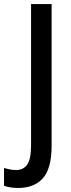

<svg xmlns="http://www.w3.org/2000/svg" viewBox="-79 -734 350 952"><path d="M12 198Q-30 198 -59 187V99Q-46 103 -31 106Q-16 109 1 109Q37 109 56 82Q75 55 75 -13V-714H177V-13Q177 102 133.5 150Q90 198 12 198Z"/></svg>

Font: Noto Sans Hebrew Condensed Medium
Style: Regular
Weight: 500
Width: 3
Designer: Monotype Design Team
Foundry: Monotype Imaging Inc.
Version: Version 2.004; ttfautohint (v1.8.4.7-5d5b)